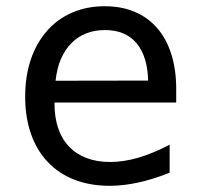

<svg xmlns="http://www.w3.org/2000/svg" viewBox="-20 -580 642 614"><path d="M522.5 -27.8V-117.2Q469.2 -89.4 422.4 -75.7Q375.5 -62 332 -62Q290 -62 257.1 -74.5Q224.1 -86.9 201.2 -110.8Q154.3 -160.2 154.3 -249V-252H543.5V-295.9Q543.5 -356.9 528.1 -406Q512.7 -455.1 483.4 -489.3Q453.6 -523.9 411.1 -542Q368.7 -560.1 314.9 -560.1Q258.3 -560.1 211.4 -540Q164.6 -520 130.9 -481.9Q96.7 -443.4 78.6 -389.9Q60.5 -336.4 60.5 -271Q60.5 -205.1 78.9 -152.3Q97.2 -99.6 132.3 -62.5Q167.5 -24.9 217.8 -5.4Q268.1 14.2 330.6 14.2Q418.5 14.2 522.5 -27.8ZM315.9 -483.9Q381.3 -483.9 416.7 -441.7Q452.1 -399.4 453.6 -322.3L157.7 -321.8Q166 -398.9 207.8 -441.4Q249.5 -483.9 315.9 -483.9Z"/></svg>

Font: Hack Dev
Style: Regular
Weight: 400
Designer: Christopher Simpkins
Foundry: Christopher Simpkins
Version: Version 2.0315